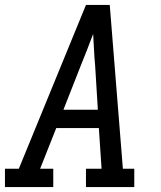

<svg xmlns="http://www.w3.org/2000/svg" viewBox="-30 -755 650 775"><path d="M-10 0V-74H46L317 -735H413L466 -74H512V0H317V-74H380L369 -238H197L132 -74H185V0ZM226 -312H365L354 -490Q351 -522 349.5 -554Q348 -586 346 -618Q334 -586 321.5 -554Q309 -522 296 -490Z"/></svg>

Font: Iosevka Slab Extended Oblique
Style: Regular
Weight: 400
Width: 7
Italic angle: -9°
Monospace: yes
Designer: Belleve Invis
Foundry: Belleve Invis
Version: Version 11.1.0; ttfautohint (v1.8.3)